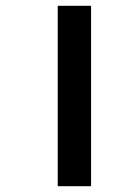

<svg xmlns="http://www.w3.org/2000/svg" viewBox="-20 -642 429 662"><path d="M179 0V-622H294V0Z"/></svg>

Font: Noto Sans Bengali SemiCondensed SemiBold
Style: Regular
Weight: 600
Width: 4
Designer: Joana Ranito - Universal Thirst; Jelle Bosma - Monotype Design Team
Foundry: Universal Thirst ehf.
Version: Version 3.000; ttfautohint (v1.8.4.7-5d5b)